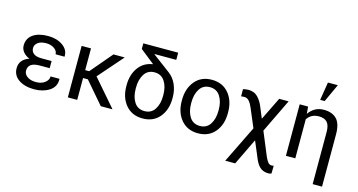

<svg xmlns="http://www.w3.org/2000/svg" viewBox="-100 -1250 3549 1903"><g transform="rotate(15 1675.0 -298.0)"><path d="M262.7 -232.9Q203.6 -232.9 174.1 -212.2Q144.5 -191.4 144.5 -148.9Q144.5 -113.3 178 -88.9Q211.4 -64.5 269 -64.5Q323.7 -64.5 359.1 -91.8Q394.5 -119.1 394.5 -156.2H485.4L486.3 -153.3Q488.8 -74.2 423.8 -32.5Q358.9 9.3 269 9.3Q170.4 9.3 109.1 -33Q47.9 -75.2 47.9 -148.9Q47.9 -193.4 73 -224.6Q98.1 -255.9 146.5 -271.5Q104 -288.6 80.6 -318.4Q57.1 -348.1 57.1 -383.8Q57.1 -457 114 -497.1Q170.9 -537.1 269 -537.1Q358.4 -537.1 419.2 -494.4Q480 -451.7 477.5 -383.8L476.6 -380.9H385.7Q385.7 -415 351.8 -439Q317.9 -462.9 269 -462.9Q212.4 -462.9 182.9 -439.7Q153.3 -416.5 153.3 -383.8Q153.3 -347.7 179.9 -326.9Q206.5 -306.2 262.7 -306.2H364.7V-232.9Z M758.8 -224.1H709.5V0H613.3V-528.3H709.5V-305.2H750.5L939.9 -528.3H1052.7L1053.7 -525.9L834 -274.9L1069.8 -2.4L1068.8 0H951.2Z M1555.2 -710.9V-637.2H1333.5L1332.5 -634.3L1513.7 -499Q1563 -462.4 1590.3 -402.3Q1617.7 -342.3 1617.7 -269V-258.3Q1617.7 -140.1 1554.2 -64.9Q1490.7 10.3 1381.3 10.3Q1272 10.3 1208.3 -65.2Q1144.5 -140.6 1144.5 -258.3V-269Q1144.5 -374 1196 -447Q1247.6 -520 1337.9 -534.7L1341.3 -535.2L1342.3 -538.1L1197.3 -653.3V-710.9ZM1380.4 -462.4Q1311.5 -462.4 1276.1 -407.2Q1240.7 -352.1 1240.7 -269V-258.3Q1240.7 -174.3 1276.1 -119.6Q1311.5 -64.9 1381.3 -64.9Q1450.2 -64.9 1485.8 -119.6Q1521.5 -174.3 1521.5 -258.3V-269Q1521.5 -352.1 1485.6 -407.2Q1449.7 -462.4 1380.4 -462.4Z M1712.9 -269Q1712.9 -386.2 1776.4 -462.2Q1839.8 -538.1 1948.7 -538.1Q2058.6 -538.1 2122.3 -462.4Q2186 -386.7 2186 -269V-258.3Q2186 -140.1 2122.6 -64.9Q2059.1 10.3 1949.7 10.3Q1840.3 10.3 1776.6 -65.2Q1712.9 -140.6 1712.9 -258.3ZM1809.1 -258.3Q1809.1 -174.3 1844.5 -119.6Q1879.9 -64.9 1949.7 -64.9Q2018.6 -64.9 2054.2 -119.6Q2089.8 -174.3 2089.8 -258.3V-269Q2089.8 -352.1 2054 -407.2Q2018.1 -462.4 1948.7 -462.4Q1879.9 -462.4 1844.5 -407.2Q1809.1 -352.1 1809.1 -269Z M2321.8 -535.6Q2384.8 -535.6 2421.6 -496.6Q2458.5 -457.5 2479 -404.8L2523.9 -296.4H2526.9L2640.6 -528.3H2737.3L2570.8 -183.1L2670.4 57.1Q2686 92.8 2701.2 111.1Q2716.3 129.4 2737.3 129.4Q2744.1 129.4 2746.6 128.9Q2749 128.4 2759.8 127L2758.3 206.1Q2753.4 209 2744.4 211.2Q2735.4 213.4 2729 213.4Q2672.4 213.4 2638.4 181.4Q2604.5 149.4 2579.1 80.6L2517.1 -65.9H2514.2L2384.8 202.6H2282.7L2469.7 -179.2L2390.1 -367.7Q2374 -407.7 2353 -432.4Q2332 -457 2302.7 -457Q2297.9 -457 2284.7 -455.8Q2271.5 -454.6 2269.5 -454.6L2269 -528.3Q2279.3 -530.8 2294.7 -533.2Q2310.1 -535.6 2321.8 -535.6Z M2937 -528.3 2943.4 -455.1Q2969.7 -494.6 3008.8 -516.4Q3047.9 -538.1 3097.2 -538.1Q3183.6 -538.1 3229.7 -490.5Q3275.9 -442.9 3275.9 -333.5V202.6H3179.7V-331.5Q3179.7 -401.4 3151.9 -431.9Q3124 -462.4 3067.4 -462.4Q3025.9 -462.4 2995.8 -446Q2965.8 -429.7 2947.3 -400.4V0H2851.1V-528.3ZM3065.4 -809.1H3167L3081.5 -623.5H3035.6Z"/></g></svg>

Font: GeogebraSans
Style: Regular
Weight: 400
Designer: Google
Version: Version 1.100140; 2013